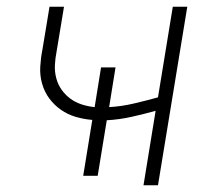

<svg xmlns="http://www.w3.org/2000/svg" viewBox="-20 -550 640 570"><path d="M406 0 442 -221Q406 -211 370 -203Q334 -195 297 -193L270 -28H227L254 -194Q229 -196 205 -203Q181 -210 161 -224Q141 -238 126.5 -257.5Q112 -277 105 -301.5Q98 -326 99.5 -352Q101 -378 106 -403L127 -530H170L148 -397Q144 -377 143 -357Q142 -337 147 -318Q152 -299 163 -283.5Q174 -268 189 -257Q204 -246 222.5 -240Q241 -234 261 -232L280 -350H323L304 -232Q340 -234 376.5 -242.5Q413 -251 449 -261L493 -530H536L449 0Z"/></svg>

Font: Iosevka Curly XLtExObl
Style: Regular
Weight: 200
Width: 7
Italic angle: -9°
Monospace: yes
Designer: Belleve Invis
Foundry: Belleve Invis
Version: Version 11.0.1; ttfautohint (v1.8.3)